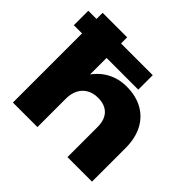

<svg xmlns="http://www.w3.org/2000/svg" viewBox="-199 -967 1165 1165"><g transform="rotate(45 383.5 -385.0)"><path d="M538 -717.5V-593.3H-14.9V-717.5ZM265.9 -770V0H55.4V-770ZM734.1 -288.9V0H523.6V-258.2Q523.6 -320.2 491.6 -353.2Q459.7 -386.2 400.8 -386.2Q359.5 -386.2 329 -368.8Q298.6 -351.5 282.3 -319.5Q265.9 -287.5 265.9 -243.5L201.1 -276.9Q213 -366.2 251.3 -429.5Q289.6 -492.8 347.4 -525Q405.3 -557.2 474 -557.2Q555.6 -557.2 614.1 -524.2Q672.5 -491.3 703.3 -430.9Q734.1 -370.6 734.1 -288.9Z"/></g></svg>

Font: Unbounded Variable
Style: Regular
Weight: 400
Designer: Luke Prowse, Jean-Baptiste Morizot, Fátima Lázaro, Florian Runge
Foundry: NaN
Version: Version 1.600;FEAKit 1.0